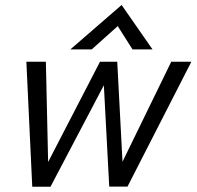

<svg xmlns="http://www.w3.org/2000/svg" viewBox="-20 -729 768 750"><path d="M254.9 -536.1 455.1 -709.5 575.7 -536.1H497.6L439.9 -627L338.4 -536.1ZM106 0.5 83 -487.8H159.2L168 -96.2L370.6 -487.8H438L458.5 -97.2L648.9 -487.8H727.5L478 0H406.7L385.7 -396L177.2 0.5Z"/></svg>

Font: HK Grotesk Italic
Style: Regular
Weight: 400
Italic angle: -13°
Designer: Alfredo Marco Pradil and Stefan Peev
Foundry: Hanken Design Co.
Version: Version 1.000;PS 001.000;hotconv 1.0.88;makeotf.lib2.5.64775